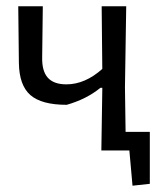

<svg xmlns="http://www.w3.org/2000/svg" viewBox="-20 -478 527 610"><path d="M456 106 401 112 391 0H302L305 -194V-199H299Q255 -163 192 -145Q112 -145 76.5 -176Q41 -207 40 -278L38 -458H116L114 -296Q113 -252 132 -231Q151 -210 191 -210Q250 -210 305 -259L303 -458H381L377 -201L379 -59H456Z"/></svg>

Font: Alegreya Sans
Style: Regular
Weight: 400
Designer: Juan Pablo del Peral
Foundry: Huerta Tipografica
Version: Version 2.008; ttfautohint (v1.6)